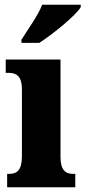

<svg xmlns="http://www.w3.org/2000/svg" viewBox="-20 -786 359 806"><path d="M70 -619V-606H145C204 -644 298 -721 319 -756V-766H157C140 -721 95 -660 70 -619ZM10 0H296V-56H287C256 -56 234 -71 234 -127V-536H4V-480H19C49 -480 72 -465 72 -413V-129C72 -72 51 -56 19 -56H10Z"/></svg>

Font: Noto Serif Georgian ExtraCondensed Black
Style: Regular
Weight: 900
Width: 2
Designer: Monotype Design Team, Akaki Razmadze
Foundry: Google LLC
Version: Version 2.003